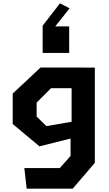

<svg xmlns="http://www.w3.org/2000/svg" viewBox="-20 -944 660 1164"><path d="M127.5 74.8H342.5L407.8 1.4V-151.6L414.1 -172.8V-534.2H555V43.1L420.5 200H141.7ZM57 -192.3V-376.8L225.9 -534.6H485.1V-409.2H289.2L202.1 -321.9V-237.3L261.5 -179.4L485.1 -218.2V-123.4L219.2 -56.8ZM399.4 -623.1H238.6V-788.1L343.5 -923.9L401.8 -893.5L286.2 -747.6V-783.9H399.4Z"/></svg>

Font: Monaspace Krypton Var
Style: Regular
Weight: 400
Designer: Riley Cran and the Lettermatic Team
Version: Version 1.101 (Monaspace Krypton Var)